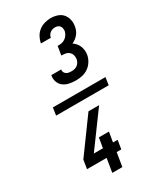

<svg xmlns="http://www.w3.org/2000/svg" viewBox="-249 -937 998 1189"><g transform="rotate(-30 250.0 -342.5)"><path d="M434 -313H58L66 -367H442ZM274 -440Q251 -440 228.5 -444.5Q206 -449 188 -461.5Q170 -474 161.5 -495.5Q153 -517 157 -540V-545H228V-543Q226 -533 230.5 -524.5Q235 -516 242.5 -511Q250 -506 259.5 -504.5Q269 -503 279 -503Q290 -503 300.5 -505.5Q311 -508 320.5 -515Q330 -522 335.5 -532Q341 -542 343 -553Q345 -568 341 -581.5Q337 -595 326.5 -604.5Q316 -614 301.5 -616.5Q287 -619 272 -619L282 -682Q296 -682 309.5 -684Q323 -686 335 -694Q347 -702 355 -714Q363 -726 366 -739Q367 -749 365.5 -759Q364 -769 358.5 -776Q353 -783 344 -786.5Q335 -790 325 -790Q316 -790 307 -787.5Q298 -785 290 -779Q282 -773 277 -764.5Q272 -756 271 -747H200V-748Q204 -769 215 -790Q226 -811 244.5 -825.5Q263 -840 285.5 -846.5Q308 -853 330 -853Q354 -853 377 -845.5Q400 -838 414.5 -821Q429 -804 434.5 -780.5Q440 -757 435 -732Q433 -719 427.5 -706Q422 -693 413 -682Q404 -671 392.5 -662.5Q381 -654 369 -649Q381 -641 391 -629.5Q401 -618 406.5 -604Q412 -590 414 -574.5Q416 -559 413 -543Q409 -520 396 -499Q383 -478 363 -464Q343 -450 320 -445Q297 -440 274 -440ZM182 168 198 70H58L68 7L245 -236H321L143 7H208L220 -64H292L280 7H313L303 70H270L254 168Z"/></g></svg>

Font: Iosevka Term Curly Medium
Style: Italic
Weight: 500
Italic angle: -9°
Designer: Belleve Invis
Foundry: Belleve Invis
Version: Version 32.3.0